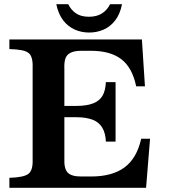

<svg xmlns="http://www.w3.org/2000/svg" viewBox="-20 -899 810 919"><path d="M306.6 -878.9Q319.3 -852.1 343.3 -835.4Q367.2 -818.8 405.8 -818.8Q443.8 -818.8 469 -835.4Q494.1 -852.1 506.8 -878.9H564Q554.7 -831.5 531.5 -801.5Q508.3 -771.5 476.1 -757.3Q443.4 -743.2 406.7 -743.2Q369.6 -743.2 337.4 -757.6Q305.2 -772 282.2 -801.8Q258.8 -833 249.5 -878.9ZM659.2 -710 673.8 -485.8H631.8Q613.3 -575.2 560.8 -615.5Q508.3 -655.8 416 -655.8H368.2Q306.6 -655.8 293.5 -620.1Q286.6 -601.1 288.1 -569.8V-392.1H347.2Q441.9 -392.1 470.2 -439.9Q484.9 -464.8 486.8 -505.9H533.2V-221.2H486.8Q483.4 -301.8 425.3 -325.2Q410.2 -331.1 390.6 -334.5Q371.1 -337.9 347.2 -337.9H288.1V-139.2Q286.1 -91.8 304 -73Q321.8 -54.2 368.2 -54.2H416Q517.1 -54.2 575.9 -97.7Q634.8 -141.1 655.8 -234.9H698.2L679.2 0H24.9V-47.9Q94.7 -49.8 116.7 -67.4Q138.2 -85 136.2 -136.2V-575.2Q138.2 -627.9 117.2 -645Q105 -654.8 82.5 -658.9Q60.1 -663.1 24.9 -664.1V-710Z"/></svg>

Font: BIZ UDPMincho
Style: Bold
Weight: 700
Designer: TypeBank Co., Ltd.
Foundry: Morisawa Inc.
Version: Version 1.06